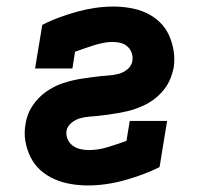

<svg xmlns="http://www.w3.org/2000/svg" viewBox="-20 -558 640 586"><path d="M248 8Q222 8 195.5 3.5Q169 -1 145.5 -11.5Q122 -22 103.5 -38.5Q85 -55 73.5 -78Q62 -101 57.5 -127Q53 -153 58 -180Q60 -194 65 -207.5Q70 -221 78 -233.5Q86 -246 97 -257.5Q108 -269 120 -277.5Q132 -286 145.5 -293Q159 -300 173 -304.5Q187 -309 201.5 -312.5Q216 -316 230 -318Q244 -320 258 -322Q272 -324 286.5 -325.5Q301 -327 315 -328Q329 -329 343.5 -333Q358 -337 370 -347.5Q382 -358 384 -372Q386 -384 382 -396Q378 -408 369 -416Q360 -424 348 -427Q336 -430 323 -430Q309 -430 294.5 -427Q280 -424 265.5 -419.5Q251 -415 237 -410Q223 -405 209 -400L201 -349H87L109 -482Q134 -495 161.5 -505Q189 -515 216 -522.5Q243 -530 271 -534Q299 -538 326 -538Q352 -538 378 -533.5Q404 -529 426.5 -518.5Q449 -508 467 -491Q485 -474 495.5 -451Q506 -428 510 -402.5Q514 -377 510 -351Q507 -337 502 -323Q497 -309 489 -296.5Q481 -284 470.5 -273Q460 -262 447.5 -253Q435 -244 421.5 -237.5Q408 -231 394 -226Q380 -221 366 -218Q352 -215 338 -212.5Q324 -210 309.5 -208Q295 -206 281 -204.5Q267 -203 253 -202Q239 -201 224.5 -197Q210 -193 198 -183Q186 -173 183 -159Q181 -145 186.5 -133Q192 -121 202 -113.5Q212 -106 225 -103Q238 -100 251 -100Q280 -100 309 -109Q338 -118 366 -128L376 -189H490L467 -48Q441 -35 413.5 -25Q386 -15 359 -7.5Q332 0 303.5 4Q275 8 248 8Z"/></svg>

Font: Iosevka Slab XBdEx
Style: Italic
Weight: 800
Width: 7
Italic angle: -9°
Monospace: yes
Designer: Belleve Invis
Foundry: Belleve Invis
Version: Version 11.1.1; ttfautohint (v1.8.3)